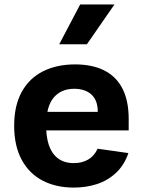

<svg xmlns="http://www.w3.org/2000/svg" viewBox="-20 -838 660 870"><path d="M320.2 -546.2Q397.8 -546.2 452.1 -519Q506.4 -491.8 534.8 -436.8Q563.1 -381.7 563.1 -299.2V-247.1H157.8V-331.2H443.9L423 -312.6V-332Q423 -383.1 394.5 -409.4Q365.9 -435.7 316.1 -435.7Q256.8 -435.7 223 -395.5Q189.2 -355.4 189.2 -268.3Q189.2 -185.5 221 -142.2Q252.9 -98.9 314.6 -98.9Q351.9 -98.9 379.5 -115Q407.2 -131.2 422.2 -164L561.8 -144.4Q542.8 -89 504.8 -54Q466.8 -18.9 418 -3.5Q369.2 12 314.2 12Q233.7 12 172.8 -19.8Q112 -51.5 78.1 -114.4Q44.2 -177.3 44.2 -268.3Q44.2 -359.8 78.8 -422.2Q113.5 -484.5 175.7 -515.3Q237.8 -546.2 320.2 -546.2ZM373.8 -637.4 498.6 -817.7H343.2L248.4 -637.4Z"/></svg>

Font: Monaspace Neon Var
Style: Regular
Weight: 400
Designer: Riley Cran and the Lettermatic Team
Version: Version 1.000 (Monaspace Neon Var)